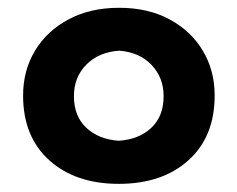

<svg xmlns="http://www.w3.org/2000/svg" viewBox="-20 -796 597 483"><path d="M278.8 -333.5Q169.9 -333.5 104 -392.8Q38.1 -452.1 38.1 -555.7Q38.1 -618.7 68.1 -668.5Q98.1 -718.3 152.6 -747.3Q207 -776.4 279.8 -776.4Q352.5 -776.4 406.5 -747.3Q460.4 -718.3 490.2 -668.5Q520 -618.7 520 -555.7Q520 -452.1 454.1 -392.8Q388.2 -333.5 278.8 -333.5ZM278.8 -441.9Q329.6 -445.3 360.6 -474.4Q391.6 -503.4 391.6 -554.2Q391.6 -600.6 361.3 -632.6Q331.1 -664.6 279.8 -668.5Q228.5 -665 197.3 -633.5Q166 -602.1 166 -554.2Q166 -503.4 197.3 -474.4Q228.5 -445.3 278.8 -441.9Z"/></svg>

Font: Pinar Bold
Style: Regular
Weight: 700
Designer: Amin Abedi
Version: Version 3.000